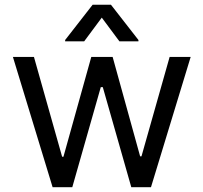

<svg xmlns="http://www.w3.org/2000/svg" viewBox="-20 -784 852 804"><path d="M612.2 0H529.8L410.5 -419H402L282.7 0H200.3L34.1 -545.5H122.2L240.1 -127.8H245.7L362.2 -545.5H451.7L566.8 -129.3H572.4L690.3 -545.5H778.4ZM559.7 -610.8H480.1L406.2 -710.2L332.4 -610.8H252.8V-616.5L367.9 -764.2H444.6L559.7 -616.5Z"/></svg>

Font: Linik Sans
Style: Regular
Weight: 400
Designer: Rasmus Andersson (font), Marc Monis (original base), Kil Hyung-jin (Pretendard portions), Cristiano Sobral (main changes
Foundry: rsms
Version: Version 3.018;May 31, 2022;FontCreator 14.0.0.2814 64-bit; t